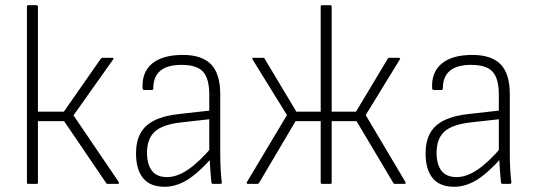

<svg xmlns="http://www.w3.org/2000/svg" viewBox="-20 -703 2051 734"><path d="M434 -7Q436 -4 434.5 -2Q433 0 430 0H392Q387 0 386 -3L225 -240H125V-5Q125 0 119 0H88Q83 0 83 -5V-678Q83 -683 88 -683H119Q125 -683 125 -678V-276H224L365 -478Q368 -482 372 -482H409Q417 -482 412 -475L261 -262Z M794 0Q789 0 788 -7Q786 -27 784 -53.5Q782 -80 781 -103L780 -120V-341Q780 -403 756 -429Q732 -455 674 -455Q566 -455 566 -365Q566 -359 561 -359H531Q525 -359 525 -367Q522 -426 560.5 -459Q599 -492 675 -493Q750 -494 786 -458Q822 -422 822 -342V-114Q822 -83 823.5 -56Q825 -29 828 -6Q828 0 822 0ZM609 11Q554 11 527 -22Q500 -55 500 -117Q500 -162 517 -193.5Q534 -225 572 -243.5Q610 -262 672 -268L788 -281V-248L672 -235Q601 -227 571.5 -199.5Q542 -172 542 -119Q542 -75 560.5 -50.5Q579 -26 619 -26Q657 -26 699.5 -55Q742 -84 792 -143L793 -103Q738 -41 695.5 -15Q653 11 609 11Z M928 0Q925 0 923.5 -2Q922 -4 924 -7L1077 -263L946 -475Q942 -482 949 -482H986Q991 -482 992 -478L1113 -276H1206V-678Q1206 -683 1212 -683H1243Q1248 -683 1248 -678V-276H1341L1462 -478Q1464 -481 1465.5 -481.5Q1467 -482 1469 -482H1504Q1512 -482 1508 -475L1378 -263L1530 -7Q1531 -4 1530.5 -2Q1530 0 1526 0H1490Q1486 0 1484 -3L1343 -240H1248V-5Q1248 0 1243 0H1212Q1206 0 1206 -5V-240H1110L970 -3Q968 0 964 0Z M1901 0Q1896 0 1895 -7Q1893 -27 1891 -53.5Q1889 -80 1888 -103L1887 -120V-341Q1887 -403 1863 -429Q1839 -455 1781 -455Q1673 -455 1673 -365Q1673 -359 1668 -359H1638Q1632 -359 1632 -367Q1629 -426 1667.5 -459Q1706 -492 1782 -493Q1857 -494 1893 -458Q1929 -422 1929 -342V-114Q1929 -83 1930.5 -56Q1932 -29 1935 -6Q1935 0 1929 0ZM1716 11Q1661 11 1634 -22Q1607 -55 1607 -117Q1607 -162 1624 -193.5Q1641 -225 1679 -243.5Q1717 -262 1779 -268L1895 -281V-248L1779 -235Q1708 -227 1678.5 -199.5Q1649 -172 1649 -119Q1649 -75 1667.5 -50.5Q1686 -26 1726 -26Q1764 -26 1806.5 -55Q1849 -84 1899 -143L1900 -103Q1845 -41 1802.5 -15Q1760 11 1716 11Z"/></svg>

Font: Sofia Sans Semi Condensed ExtraLight
Style: Regular
Weight: 250
Version: Version 4.100